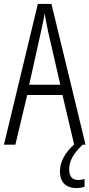

<svg xmlns="http://www.w3.org/2000/svg" viewBox="-20 -785 454 974"><path d="M331 75C331 32 351 -5 399 -51H414L241 -765H172L0 -51H58L118 -303H297L356 -52C311 -12 284 36 284 84C284 139 314 169 368 169C385 169 399 166 409 162V123C402 125 390 128 376 128C347 128 331 110 331 75ZM224 -625 286 -355H128L188 -625C196 -660 202 -688 206 -718C211 -688 217 -660 224 -625Z"/></svg>

Font: Noto Sans Tamil UI ExtraCondensed Light
Style: Regular
Weight: 300
Width: 2
Designer: Jelle Bosma - Monotype Design Team
Foundry: Monotype Imaging Inc.
Version: Version 2.004